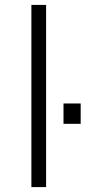

<svg xmlns="http://www.w3.org/2000/svg" viewBox="-20 -763 349 783"><path d="M108 0V-743H168V0ZM239 -258V-341H309V-258Z"/></svg>

Font: Saira Expanded Light
Style: Regular
Weight: 300
Width: 7
Designer: Hector Gatti with collaboration of the Omnibus-Type team
Foundry: Omnibus-Type
Version: Version 1.101